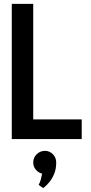

<svg xmlns="http://www.w3.org/2000/svg" viewBox="-20 -720 469 994"><path d="M180 237 204 254Q203 254 213 246Q223 238 236.5 221.5Q250 205 260.5 180Q271 155 271 121Q271 96 254 78.5Q237 61 213 61Q188 61 170 78.5Q152 96 152 121Q152 142 165 158Q178 174 198 179Q195 194 191.5 208.5Q188 223 180 237ZM41 0H403V-102H152V-700H41Z"/></svg>

Font: Advent Pro
Style: Regular
Weight: 400
Designer: VivaRado, Andreas Kalpakidis
Foundry: VivaRado, Andreas Kalpakidis
Version: Version 3.000